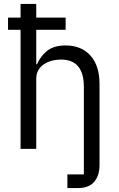

<svg xmlns="http://www.w3.org/2000/svg" viewBox="-20 -760 608 980"><path d="M324 130H408V-317Q408 -456 291 -456Q267 -456 244.5 -450Q222 -444 204 -432Q186 -420 175.5 -401.5Q165 -383 165 -358V0H85V-608H21V-670H85V-740H165V-670H315V-608H165V-432H169Q188 -476 222.5 -502Q257 -528 315 -528Q395 -528 441.5 -476.5Q488 -425 488 -331V82Q488 136 461 168Q434 200 377 200H324Z"/></svg>

Font: Aneliza
Style: Regular
Weight: 400
Designer: Mike Abbink, Paul van der Laan, Pieter van Rosmalen
Foundry: Bold Monday
Version: Version 3.001;September 8, 2019;FontCreator 11.5.0.2425 64-b